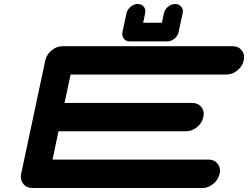

<svg xmlns="http://www.w3.org/2000/svg" viewBox="-20 -940 1241 960"><path d="M1022.5 -142.1Q1051.8 -142.1 1067.9 -121.6Q1080.1 -106.4 1080.1 -86.9Q1080.1 -79.6 1078.1 -71.3Q1071.8 -42 1046.6 -21Q1021.5 0 992.2 0H141.6Q112.3 0 96.2 -21Q84 -36.1 84 -55.7Q84 -63 85.9 -71.3L206.5 -638.2Q212.9 -667.5 238 -688.2Q263.2 -709 292.5 -709H1143.1Q1172.4 -709 1188.5 -688.5Q1200.7 -673.3 1200.7 -653.8Q1200.7 -646.5 1198.7 -638.2Q1192.4 -608.9 1167.2 -588.1Q1142.1 -567.4 1112.8 -567.4H333L302.7 -425.3H940.9Q970.2 -425.3 986.8 -404.8Q998.5 -389.6 998.5 -370.6Q998.5 -362.8 996.6 -354.5Q990.7 -325.2 965.3 -304.4Q939.9 -283.7 910.6 -283.7H272.5L242.7 -142.1ZM629.4 -732.9Q609.9 -732.9 599.1 -746.6Q591.3 -756.3 591.3 -770Q591.3 -774.9 592.3 -779.8L612.3 -873Q616.7 -892.6 633.1 -906.2Q649.4 -919.9 668.9 -919.9Q688 -919.9 699.2 -906.2Q707 -896.5 707 -883.8Q707 -878.9 705.6 -873L695.8 -826.2H789.6L799.3 -873Q803.7 -892.6 820.1 -906.2Q836.4 -919.9 856 -919.9Q875 -919.9 886.2 -906.2Q894.5 -896.5 894.5 -883.8Q894.5 -878.4 893.1 -873L873 -779.8Q869.1 -760.3 852.3 -746.6Q835.4 -732.9 816.4 -732.9Z"/></svg>

Font: Robtronika
Style: Italic
Weight: 400
Italic angle: -12°
Designer: GGBot
Version: 1.00